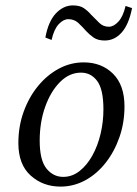

<svg xmlns="http://www.w3.org/2000/svg" viewBox="-20 -680 509 711"><path d="M204 11Q139 11 93.5 -30Q48 -71 48 -150Q48 -212 67.5 -266Q87 -320 120.5 -361Q154 -402 197.5 -425.5Q241 -449 290 -449Q356 -449 398.5 -407Q441 -365 441 -286Q441 -226 422.5 -172.5Q404 -119 371.5 -77.5Q339 -36 296 -12.5Q253 11 204 11ZM214 -25Q247 -25 274.5 -46.5Q302 -68 322 -104Q342 -140 352.5 -184.5Q363 -229 363 -275Q363 -349 340 -380Q317 -411 280 -411Q237 -411 202.5 -376.5Q168 -342 147.5 -285Q127 -228 127 -159Q127 -87 152 -56Q177 -25 214 -25ZM148 -541Q159 -601 187 -630.5Q215 -660 250 -660Q276 -660 291 -649.5Q306 -639 318 -625Q333 -610 347.5 -595.5Q362 -581 383 -581Q401 -581 418.5 -600Q436 -619 445 -658L469 -650Q457 -589 430.5 -559.5Q404 -530 368 -530Q342 -530 326.5 -541Q311 -552 299 -565Q285 -581 270 -595Q255 -609 233 -609Q215 -609 197.5 -590.5Q180 -572 171 -532Z"/></svg>

Font: Lisu Bosa Light
Style: Italic
Weight: 300
Italic angle: -19°
Designer: David Morse, Annie Olsen, Victor Gaultney, Frank Grießhammer (Latin)
Foundry: SIL International
Version: Version 2.000